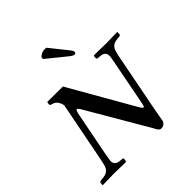

<svg xmlns="http://www.w3.org/2000/svg" viewBox="-235 -1082 1270 1270"><g transform="rotate(-45 399.5 -447.5)"><path d="M594.2 -14.2Q580.6 11.2 553.2 11.2Q537.6 11.2 524.9 -12.2Q523.4 -16.1 519.3 -23.2Q515.1 -30.3 514.2 -32.2L272 -446.8Q271 -448.7 268.6 -452.9Q266.1 -457 265.1 -459Q253.9 -475.1 248 -475.1Q239.3 -475.1 231.9 -436L171.9 -128.9Q169.4 -114.7 165 -85.9Q163.1 -78.1 163.1 -76.2Q163.1 -36.6 202.1 -32.2Q205.6 -31.7 213.6 -31Q221.7 -30.3 225.1 -29.8Q228 -29.8 235.8 -27.8Q238.3 -23.4 236.8 -18.1L234.9 -4.9Q233.4 -0.5 231 2Q139.2 0 124 0H115.2Q96.2 0 14.2 2L13.2 1Q13.2 -11.2 14.2 -17.1Q15.6 -25.9 25.9 -28.8Q32.2 -29.3 42.7 -30.5Q53.2 -31.7 57.1 -32.2Q103 -37.6 115.2 -85.9Q119.6 -101.6 125 -129.9L207 -549.8Q206.1 -569.8 192.1 -590.1Q178.2 -610.4 157.2 -613.8Q142.6 -618.7 141.1 -621.1Q138.7 -635.3 144 -646L146 -647L289.1 -646L538.1 -210.9Q547.4 -194.3 554.2 -184.1Q564.5 -168.9 569.8 -170.9Q575.7 -170.9 580.1 -195.8L642.1 -515.1Q645.5 -528.8 649.9 -559.1Q649.9 -561 650.4 -564.2Q650.9 -567.4 650.9 -568.8Q650.9 -608.9 611.8 -612.8Q607.9 -613.3 600.6 -614Q593.3 -614.7 589.8 -615.2Q579.1 -615.2 575.2 -621.1Q575.2 -634.3 576.2 -640.1Q578.1 -643.1 580.1 -647Q671.9 -645 691.9 -645Q706.1 -645 797.9 -647L798.8 -646Q798.8 -633.8 797.9 -627Q797.9 -618.2 789.1 -616.2Q782.7 -615.7 771.5 -614.5Q760.3 -613.3 756.8 -612.8Q711.9 -607.4 700.2 -559.1Q693.4 -534.7 689.9 -514.2L609.9 -103Q604.5 -78.1 594.2 -14.2ZM394 -903.8 496.1 -775.9Q505.9 -763.7 505.9 -752Q505.9 -747.6 502.4 -743.9Q499 -740.2 494.1 -740.2Q481.4 -740.2 459 -758.8L325.2 -867.2V-880.9Q329.1 -888.7 344 -897.2Q358.9 -905.8 378.9 -905.8Q388.2 -905.8 394 -903.8Z"/></g></svg>

Font: Common Serif Medium
Style: Italic
Weight: 500
Italic angle: -12°
Designer: Philipp H. Poll, Khaled Hosny
Foundry: Stefan Peev, Context Ltd.
Version: Version 1.026